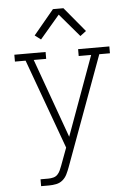

<svg xmlns="http://www.w3.org/2000/svg" viewBox="-63 -798 725 1059"><g transform="rotate(-5 300.0 -268.5)"><path d="M121 215V177H165Q178 177 192 173.5Q206 170 215.5 160Q225 150 230.5 137.5Q236 125 241 112L277 15L96 -482H37V-520H210V-482H141L299 -43L459 -482H390V-520H563V-482H504L281 125Q274 144 265 162.5Q256 181 240.5 194Q225 207 205 211Q185 215 165 215ZM191 -591 158 -616 271 -752H329L442 -616L409 -591L300 -719Z"/></g></svg>

Font: Iosevka Etoile Extralight
Style: Regular
Weight: 200
Designer: Belleve Invis
Foundry: Belleve Invis
Version: Version 22.1.2; ttfautohint (v1.8.4)